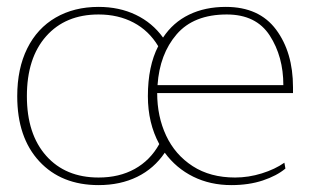

<svg xmlns="http://www.w3.org/2000/svg" viewBox="-20 -527 905 557"><path d="M30 -248Q30 -328 59 -386.5Q88 -445 141.5 -476Q195 -507 266 -507Q326 -507 374 -484Q422 -461 453 -418Q482 -462 528.5 -484.5Q575 -507 635 -507Q732 -507 781 -441Q830 -375 830 -274V-257H436Q436 -189 462 -133.5Q488 -78 539 -45Q590 -12 662 -12Q701 -12 739.5 -24Q778 -36 805 -55L808 -38Q783 -17 742.5 -3.5Q702 10 651 10Q590 10 540.5 -14.5Q491 -39 458 -84Q427 -38 378 -14Q329 10 266 10Q158 10 94 -59Q30 -128 30 -248ZM442 -109Q409 -170 409 -248Q409 -335 439 -393Q412 -438 367.5 -461.5Q323 -485 266 -485Q170 -485 114 -422Q58 -359 58 -248Q58 -138 114 -75Q170 -12 266 -12Q326 -12 371 -37Q416 -62 442 -109ZM802 -280Q802 -363 762.5 -424Q723 -485 638 -485Q542 -485 492.5 -427.5Q443 -370 437 -280Z"/></svg>

Font: Trirong Thin
Style: Regular
Weight: 250
Designer: Katatrad Team
Foundry: CadsonDemak
Version: Version 1.001